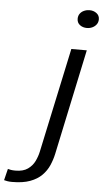

<svg xmlns="http://www.w3.org/2000/svg" viewBox="-221 -791 567 1052"><g transform="rotate(5 62.0 -265.0)"><path d="M-113 223Q-128.5 223 -139.8 221Q-151 219 -157.5 217L-142 154Q-135 156 -125 157.8Q-115 159.5 -100 159.5Q-57.5 159.5 -32.2 141.5Q-7 123.5 5.8 97Q18.5 70.5 24 44.5L147 -531H232L109 49Q102 81.5 88.5 112.5Q75 143.5 50.2 168.5Q25.5 193.5 -14 208.2Q-53.5 223 -113 223ZM221.5 -653Q199 -653 183 -665.2Q167 -677.5 167 -699Q167 -715.5 175.5 -727.2Q184 -739 198.2 -745.2Q212.5 -751.5 228.5 -751.5Q250.5 -751.5 266.8 -739.2Q283 -727 283 -706Q283 -689.5 274.2 -677.8Q265.5 -666 251.5 -659.5Q237.5 -653 221.5 -653Z"/></g></svg>

Font: Epilogue
Style: Italic
Weight: 400
Italic angle: -12°
Designer: Tyler Finck
Foundry: Etcetera Type Co
Version: Version 2.112